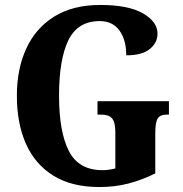

<svg xmlns="http://www.w3.org/2000/svg" viewBox="-20 -744 737 774"><path d="M381 10Q269 10 195 -36Q121 -82 84.5 -164.5Q48 -247 48 -358Q48 -466 86 -548.5Q124 -631 199 -677.5Q274 -724 384 -724Q498 -724 556.5 -690Q615 -656 615 -608Q615 -572 584 -546.5Q553 -521 489 -521Q489 -583 461.5 -621Q434 -659 382 -659Q293 -659 255.5 -581.5Q218 -504 218 -358Q218 -213 257.5 -135.5Q297 -58 393 -58Q418 -58 445 -65V-211Q445 -251 432 -266.5Q419 -282 387 -282H373V-336H661V-282H653Q625 -282 615.5 -266Q606 -250 606 -207V-45Q552 -18 497 -4Q442 10 381 10Z"/></svg>

Font: Noto Serif Hebrew Condensed ExtraBold
Style: Regular
Weight: 800
Width: 3
Designer: Monotype Design Team
Foundry: Monotype Imaging Inc.
Version: Version 2.004; ttfautohint (v1.8.4.7-5d5b)